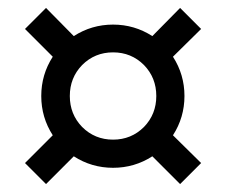

<svg xmlns="http://www.w3.org/2000/svg" viewBox="-20 -494 569 484"><path d="M434 -30 364 -100Q319 -71 265 -71Q211 -71 166 -100L96 -30L43 -83L113 -153Q84 -198 84 -252Q84 -306 113 -351L43 -421L96 -474L166 -403Q211 -432 265 -432Q319 -432 364 -403L434 -474L487 -421L416 -351Q445 -306 445 -252Q445 -198 416 -153L487 -83ZM187 -174Q219 -142 265 -142Q311 -142 343 -174Q374 -206 374 -252Q374 -298 343 -330Q311 -362 265 -362Q219 -362 187 -330Q156 -298 156 -252Q156 -206 187 -174Z"/></svg>

Font: TypoPRO Titillium Text
Style: 400 wt
Weight: 400
Designer: Accademia di Belle Arti di Urbino and others
Foundry: Accademia di Belle Arti di Urbino and others.
Version: Version 25.000